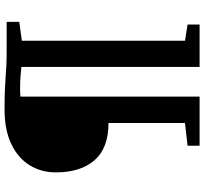

<svg xmlns="http://www.w3.org/2000/svg" viewBox="-46 -828 875 822"><g transform="rotate(-90 391.0 -417.5)"><path d="M275 -62.5V-390Q167.5 -390 115.5 -449.8Q63.5 -509.5 63.5 -615Q63.5 -678 94.2 -727.8Q125 -777.5 185 -806.2Q245 -835 332.5 -835Q381 -835 413.2 -833.8Q445.5 -832.5 470.8 -830.5Q496 -828.5 522.5 -827.2Q549 -826 586 -826H708V-772L627 -761V-62.5L696.5 -51.5V0H515V-763Q498 -765 473.5 -766.8Q449 -768.5 420 -768.5Q410 -768.5 400.5 -768Q391 -767.5 388 -767V0H177.5V-51.5Z"/></g></svg>

Font: Merriweather Text Regular
Style: Bold
Weight: 700
Designer: Eben Sorkin
Foundry: Eben Sorkin
Version: Version 2.100; ttfautohint (v1.7.19-72a1) -l 8 -r 50 -G 200 